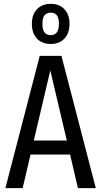

<svg xmlns="http://www.w3.org/2000/svg" viewBox="-20 -980 527 1000"><path d="M345 -175H139L98 0H8L187 -689H300L479 0H386ZM328 -248 242 -613 156 -248ZM342 -856Q342 -807 315.5 -779Q289 -751 244 -751Q199 -751 172.5 -779Q146 -807 146 -856Q146 -904 172.5 -932Q199 -960 244 -960Q289 -960 315.5 -932Q342 -904 342 -856ZM201 -856Q201 -824 212 -810.5Q223 -797 244 -797Q287 -797 287 -856Q287 -887 276 -900.5Q265 -914 244 -914Q223 -914 212 -900.5Q201 -887 201 -856Z"/></svg>

Font: Fira Sans Compressed
Style: Regular
Weight: 400
Width: 1
Designer: bBox Type GmbH & Carrois Corporate GbR & Edenspiekermann AG
Foundry: bBox Type GmbH & Carrois Corporate GbR & Edenspiekermann AG
Version: Version 4.301